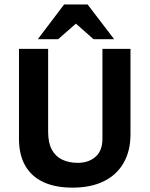

<svg xmlns="http://www.w3.org/2000/svg" viewBox="-20 -833 676 868"><path d="M307.9 15.3Q230.1 15.3 175.9 -9.9Q121.8 -35.2 93.8 -84.5Q65.8 -133.7 65.8 -204.7V-612H197.6V-237.1Q197.6 -187.5 214.2 -156.7Q230.8 -125.8 261.3 -111.3Q291.7 -96.8 332 -96.8Q379.9 -96.8 411.5 -123.9Q443.1 -151.1 443.1 -205.7V-612H569.9V-226Q569.9 -150 538.3 -95.7Q506.7 -41.3 448.2 -13Q389.7 15.3 307.9 15.3ZM402.8 -655.9 323.1 -726.1 243 -655.9H151L269.9 -812.9H375.9L495.9 -655.9Z"/></svg>

Font: Ancizar Sans Thin
Style: Regular
Weight: 100
Designer: Cesar Puertas, Viviana Monsalve, Julian Moncada, Julian Prieto, Jose Castro, Mariel Hernandez, Felipe Aragon, Sara Alarc
Version: Version 8.100